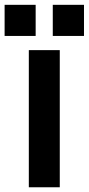

<svg xmlns="http://www.w3.org/2000/svg" viewBox="-80 -792 376 812"><path d="M41.9 0V-580H172.8V0ZM143.2 -640V-771.6H275.2V-640ZM-60.5 -640V-771.6H70.8V-640Z"/></svg>

Font: Orbitron
Style: Regular
Weight: 400
Designer: Matt McInerney
Foundry: The League of Moveable Type
Version: Version 2.001